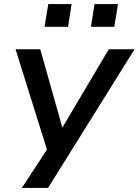

<svg xmlns="http://www.w3.org/2000/svg" viewBox="-20 -739 678 939"><path d="M87 180 221 -25 222 32 56 -498H177L285 -115L512 -498H638L215 180ZM425 -608 442 -719H557L539 -608ZM198 -608 216 -719H330L313 -608Z"/></svg>

Font: Nunito Sans 7pt SemiExpanded SemiBold
Style: Italic
Weight: 600
Width: 6
Italic angle: -9°
Designer: Vernon Adams
Foundry: Vernon Adams
Version: Version 3.101;gftools[0.9.27]